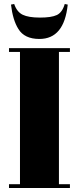

<svg xmlns="http://www.w3.org/2000/svg" viewBox="-20 -941 395 961"><path d="M25 -681C25 -681 80 -681 80 -681C80 -681 80 -19 80 -19C80 -19 25 -19 25 -19C25 -19 25 0 25 0C25 0 330 0 330 0C330 0 330 -19 330 -19C330 -19 275 -19 275 -19C275 -19 275 -681 275 -681C275 -681 330 -681 330 -681C330 -681 330 -700 330 -700C330 -700 25 -700 25 -700C25 -700 25 -681 25 -681ZM35 -918C41 -867 53 -826 72 -796C72 -796 72 -796 72 -796C92 -763 127 -746 177 -746C177 -746 177 -746 177 -746C260 -746 307 -803 319 -918C319 -918 304 -921 304 -921C304 -921 304 -921 304 -921C296 -893 283 -875 265 -866C246 -857 218 -853 180 -853C141 -853 113 -858 94 -867C75 -876 60 -894 51 -921C51 -921 35 -918 35 -918C35 -918 35 -918 35 -918Z"/></svg>

Font: Abril Fatface Utterance
Style: Regular
Weight: 500
Designer: Veronika Burian, Jos Scaglione
Foundry: TypeTogether
Version: ""